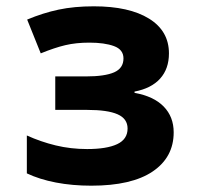

<svg xmlns="http://www.w3.org/2000/svg" viewBox="-20 -577 640 608"><path d="M269 11Q209 11 157 1Q105 -9 65 -28V-148Q109 -128 156.5 -116.5Q204 -105 256 -105Q318 -105 351 -120.5Q384 -136 384 -170Q384 -201 352.5 -215Q321 -229 256 -229H155V-335H252Q312 -335 341.5 -348Q371 -361 371 -392Q371 -420 341 -431Q311 -442 263 -442Q221 -442 187 -434Q153 -426 109 -408L66 -515Q116 -536 165.5 -546.5Q215 -557 277 -557Q389 -557 452 -518Q515 -479 515 -408Q515 -359 487 -328Q459 -297 406 -287V-283Q467 -272 498.5 -239.5Q530 -207 530 -158Q530 -79 463.5 -34Q397 11 269 11Z"/></svg>

Font: Noto Sans Mono
Style: Bold
Weight: 700
Designer: Monotype Design Team
Foundry: Monotype Imaging Inc.
Version: Version 2.014